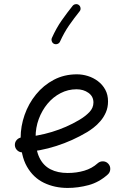

<svg xmlns="http://www.w3.org/2000/svg" viewBox="-20 -888 622 937"><path d="M353.6 -452.3Q387.4 -452.3 411.7 -434.9Q436 -417.5 436 -387.8Q436 -361.4 416 -340.6Q395.9 -319.8 365.8 -302.1Q304.3 -265.7 233.1 -244.1Q161.9 -222.6 86.6 -217.4Q71.7 -216.2 61.6 -205Q51.6 -193.8 52.6 -178.4Q53.8 -163.5 65.2 -153.4Q76.7 -143.4 91.6 -144.4Q175.5 -150.1 254.6 -175.5Q333.8 -200.8 405.9 -243.7Q419.6 -252 436.8 -265.2Q454 -278.4 470.2 -297.2Q486.4 -316 496.8 -339.9Q507.2 -363.8 507.2 -393.1Q507.2 -425.8 493.7 -450.5Q480.2 -475.2 457.9 -491.9Q435.7 -508.7 408.9 -517Q382.2 -525.3 355.5 -525.3Q293.3 -525.3 242.7 -498.6Q192.1 -471.9 155.8 -427.2Q119.4 -382.6 100.1 -327.3Q80.7 -272.1 80.7 -214.8Q80.7 -129 111.4 -75.1Q142.1 -21.2 194.2 4Q246.4 29.2 310.1 29.2Q360.8 29.2 412.1 15.5Q463.4 1.8 506.2 -36.7Q517.4 -46.9 518.1 -62.3Q518.8 -77.6 508.7 -88.7Q498.8 -99.9 483.4 -100.6Q468 -101.3 456.7 -91.2Q429.2 -66.2 391.4 -55Q353.7 -43.8 310.1 -43.8Q261.7 -43.8 226.6 -61.8Q191.4 -79.7 172.5 -118.3Q153.7 -156.9 153.7 -218.5Q153.7 -265.1 169.1 -307Q184.6 -349 211.9 -381.8Q239.1 -414.6 275.6 -433.4Q312.1 -452.3 353.6 -452.3ZM365 -863.3Q358.3 -868.8 349.3 -867.6Q340.2 -866.5 334.5 -859.6Q307.1 -825.4 281.2 -788.6Q255.2 -751.7 233.2 -702.8Q229.7 -694.6 233 -686Q236.2 -677.4 244 -674Q252 -670.5 260.7 -673.7Q269.3 -676.9 272.8 -684.9Q293.5 -730.2 317.3 -764.4Q341.1 -798.6 368.5 -832.8Q374.2 -839.4 373 -848.7Q371.8 -858 365 -863.3Z"/></svg>

Font: Mikhak VF
Style: Regular
Weight: 100
Designer: Amin Abedi
Version: Version 3.001